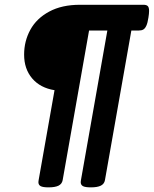

<svg xmlns="http://www.w3.org/2000/svg" viewBox="-20 -600 657 820"><path d="M616.7 -553.2Q616.7 -542 613.8 -524.4Q610.4 -502 605 -490.2Q599.6 -478.5 592.3 -474.1Q585 -469.7 573.2 -469.7H541L428.2 169.4Q425.3 185.5 410.6 192.9Q396 200.2 368.2 200.2Q344.2 200.2 334.5 195.1Q324.7 189.9 324.7 177.7Q324.7 175.3 325.7 169.4L438.5 -469.7H360.4L247.6 169.4Q244.6 185.5 230 192.9Q215.3 200.2 187.5 200.2Q163.6 200.2 153.8 195.1Q144 189.9 144 177.7Q144 175.3 145 169.4L212.9 -214.8Q151.9 -224.6 117.4 -265.1Q83 -305.7 83 -366.7Q83 -424.3 109.6 -472.9Q136.2 -521.5 190.2 -550.5Q244.1 -579.6 321.3 -579.6H592.8Q605.5 -579.6 611.1 -574Q616.7 -568.4 616.7 -553.2Z"/></svg>

Font: Courier Prime Sans
Style: Bold Italic
Weight: 700
Italic angle: -10°
Designer: Alan Dague-Greene
Foundry: Quote-Unquote Apps
Version: Version 3.020